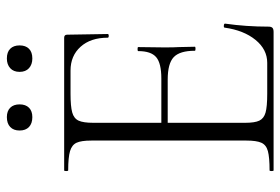

<svg xmlns="http://www.w3.org/2000/svg" viewBox="-152 -684 836 573"><g transform="rotate(-90 266.5 -398.0)"><path d="M482 -145Q473 -82 473 -15Q473 -7 469.5 -3.5Q466 0 457 0H44Q42 0 42 -6Q42 -12 44 -12Q83 -12 101.5 -17Q120 -22 126.5 -36.5Q133 -51 133 -81V-544Q133 -574 126.5 -588Q120 -602 101.5 -607.5Q83 -613 44 -613Q42 -613 42 -619Q42 -625 44 -625H440Q449 -625 449 -616L451 -495Q451 -492 445.5 -492Q440 -492 440 -495Q440 -546 413 -576Q386 -606 342 -606H273Q235 -606 217 -601Q199 -596 192.5 -582Q186 -568 186 -538V-335H318Q364 -335 382 -350.5Q400 -366 400 -404Q400 -406 406 -406Q412 -406 412 -404L411 -325Q411 -296 412 -282L413 -235Q413 -233 407 -233Q401 -233 401 -235Q401 -280 382 -298Q363 -316 315 -316H186V-85Q186 -56 192.5 -42.5Q199 -29 216.5 -24Q234 -19 273 -19H365Q405 -19 433.5 -54Q462 -89 470 -146Q470 -149 476 -148.5Q482 -148 482 -145ZM163 -758Q163 -776 173.5 -786Q184 -796 203 -796Q221 -796 231 -786Q241 -776 241 -758Q241 -740 231 -730Q221 -720 203 -720Q184 -720 173.5 -730Q163 -740 163 -758ZM338 -758Q338 -776 349 -786Q360 -796 378 -796Q397 -796 407 -786Q417 -776 417 -758Q417 -740 407 -730Q397 -720 378 -720Q360 -720 349 -730Q338 -740 338 -758Z"/></g></svg>

Font: Cormorant Garamond Light
Style: Regular
Weight: 300
Designer: Christian Thalmann (Catharsis Fonts)
Version: Version 3.000